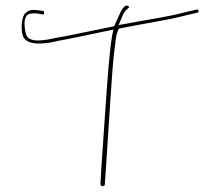

<svg xmlns="http://www.w3.org/2000/svg" viewBox="-20 -663 752 667"><path d="M60 -537C73 -506 126 -507 182 -521C212 -526 267 -538 349 -555L374 -560L370 -542C364 -508 361 -472 357 -431C348 -321 340 -190 332 -79L329 -23C329 -20 333 -16 334 -16C340 -16 344 -19 344 -21L348 -79C353 -155 359 -248 364 -324C369 -393 372 -455 381 -517C382 -532 386 -549 392 -562V-563L400 -565C505 -586 559 -592 627 -610L666 -619C673 -621 669 -632 664 -630L625 -621C557 -603 504 -597 420 -581L392 -576L401 -597C406 -610 410 -619 416 -626L427 -636C433 -641 419 -646 414 -642L405 -632C400 -626 387 -594 377 -573V-572L348 -566C265 -549 208 -537 178 -532C156 -527 138 -524 124 -523C111 -522 81 -520 72 -540C68 -549 52 -616 90 -616C96 -617 102 -617 111 -616L128 -613C132 -612 132 -612 133 -616C134 -621 132 -624 130 -625L115 -627C88 -631 78 -627 68 -617C55 -605 51 -563 60 -537ZM328 -23H329ZM416 -625V-626Z"/></svg>

Font: Stray Cat
Style: HlExt
Weight: 100
Version: Version 1.0